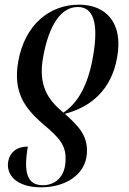

<svg xmlns="http://www.w3.org/2000/svg" viewBox="-20 -566 550 820"><path d="M317 -546C192 -546 86 -461 58 -304C35 -174 84 -105 164 -36C237 25 262 56 260 117C259 192 213 225 163 225C95 225 80 169 99 60C55 60 23 81 15 124C6 176 44 234 156 234C257 234 345 182 351 90C357 9 309 -32 257 -80C366 -108 456 -181 480 -320C507 -465 436 -546 317 -546ZM313 -536C375 -536 404 -475 377 -323C354 -191 306 -122 251 -85C182 -142 143 -203 164 -321C190 -467 245 -537 313 -536Z"/></svg>

Font: Noto Serif Display Condensed Medium
Style: Italic
Weight: 500
Width: 3
Italic angle: -12°
Designer: Monotype Design Team
Foundry: Monotype Imaging Inc.
Version: Version 2.009